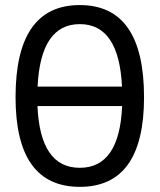

<svg xmlns="http://www.w3.org/2000/svg" viewBox="-20 -723 626 753"><path d="M293 9.8Q41 9.8 41 -341.8Q41 -703.1 293 -703.1Q544.9 -703.1 544.9 -341.8Q544.9 9.8 293 9.8ZM127.4 -383.3H458.5Q446.8 -628.4 293 -628.4Q139.2 -628.4 127.4 -383.3ZM293 -64.9Q448.7 -64.9 459 -307.1H127Q137.2 -64.9 293 -64.9Z"/></svg>

Font: CaskaydiaMono NF SemiLight
Style: Regular
Weight: 350
Designer: Aaron Bell
Foundry: Saja Typeworks
Version: Version 2111.001; ttfautohint (v1.8.4);Nerd Fonts 3.1.1